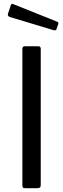

<svg xmlns="http://www.w3.org/2000/svg" viewBox="-20 -984 330 1004"><path d="M181 -742Q193 -742 193 -729V-17Q193 -7 189 -3.5Q185 0 175 0H112Q103 0 100 -3Q97 -6 97 -14V-728Q97 -742 109 -742ZM37 -958Q40 -966 48 -963L280 -870Q288 -867 284 -856L276 -834Q275 -828 271.5 -826.5Q268 -825 261 -826L32 -895Q17 -900 22 -913Z"/></svg>

Font: Libre Franklin Thin
Style: Regular
Weight: 400
Version: Version 3.000